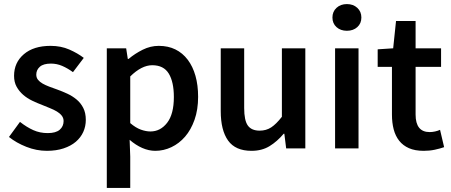

<svg xmlns="http://www.w3.org/2000/svg" viewBox="-20 -728 2214 942"><path d="M210 12Q159 12 109.5 -7.5Q60 -27 24 -56L78 -130Q111 -104 143.5 -89.5Q176 -75 214 -75Q254 -75 273 -91.5Q292 -108 292 -134Q292 -149 283 -160.5Q274 -172 259 -181Q244 -190 225 -197.5Q206 -205 187 -213Q163 -222 138 -234Q113 -246 93.5 -263Q74 -280 61.5 -302.5Q49 -325 49 -356Q49 -421 97 -462Q145 -503 228 -503Q279 -503 320 -485Q361 -467 391 -444L338 -374Q312 -393 285.5 -404.5Q259 -416 230 -416Q193 -416 175.5 -400.5Q158 -385 158 -362Q158 -347 166.5 -336.5Q175 -326 189 -318Q203 -310 221.5 -303Q240 -296 260 -289Q285 -280 310 -268.5Q335 -257 355.5 -240Q376 -223 388.5 -198.5Q401 -174 401 -140Q401 -108 388.5 -80.5Q376 -53 352 -32.5Q328 -12 292 0Q256 12 210 12Z M504 194V-491H599L607 -439H611Q642 -465 680 -484Q718 -503 759 -503Q805 -503 840.5 -485.5Q876 -468 901 -435Q926 -402 939 -356Q952 -310 952 -253Q952 -190 934.5 -140.5Q917 -91 888 -57.5Q859 -24 821 -6Q783 12 742 12Q710 12 678 -2Q646 -16 616 -42L619 40V194ZM718 -83Q767 -83 800 -125.5Q833 -168 833 -252Q833 -326 808 -367Q783 -408 727 -408Q675 -408 619 -353V-124Q646 -101 671 -92Q696 -83 718 -83Z M1214 12Q1135 12 1099 -38.5Q1063 -89 1063 -183V-491H1178V-198Q1178 -137 1196 -112Q1214 -87 1254 -87Q1286 -87 1310.5 -103Q1335 -119 1363 -155V-491H1478V0H1384L1375 -72H1372Q1340 -34 1302.5 -11Q1265 12 1214 12Z M1624 0V-491H1739V0ZM1682 -577Q1651 -577 1631 -595Q1611 -613 1611 -642Q1611 -671 1631 -689.5Q1651 -708 1682 -708Q1713 -708 1733 -689.5Q1753 -671 1753 -642Q1753 -613 1733 -595Q1713 -577 1682 -577Z M2059 12Q2016 12 1986.5 -1Q1957 -14 1938.5 -37.5Q1920 -61 1911.5 -93.5Q1903 -126 1903 -166V-400H1833V-486L1909 -491L1923 -625H2019V-491H2144V-400H2019V-166Q2019 -80 2088 -80Q2101 -80 2114.5 -83Q2128 -86 2139 -91L2159 -6Q2139 1 2113.5 6.5Q2088 12 2059 12Z"/></svg>

Font: Giro Semibold
Style: Regular
Weight: 600
Designer: Paul D. Hunt
Foundry: Adobe Systems Incorporated
Version: Version 1.000;PS 1.0;hotconv 1.0.88;makeotf.lib2.5.647800